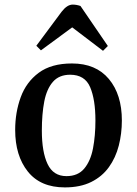

<svg xmlns="http://www.w3.org/2000/svg" viewBox="-20 -801 596 835"><path d="M262 14Q156 14 101 -55Q46 -124 46 -236Q46 -312 70 -378Q94 -444 148.5 -484.5Q203 -525 293 -525Q397 -525 453.5 -457.5Q510 -390 510 -277Q510 -220 496.5 -167.5Q483 -115 453.5 -74Q424 -33 376.5 -9.5Q329 14 262 14ZM269 -35Q319 -35 346.5 -68Q374 -101 384.5 -156Q395 -211 395 -277Q395 -368 372 -422Q349 -476 285 -476Q237 -476 210 -445Q183 -414 172.5 -359.5Q162 -305 162 -233Q162 -140 187 -87.5Q212 -35 269 -35ZM449 -601 428 -580 294 -682 158 -582 138 -602 248 -750Q272 -781 296 -781Q313 -781 330 -775Z"/></svg>

Font: Literata 36pt Medium
Style: Italic
Weight: 500
Italic angle: -2°
Designer: Latin by Veronika Burian and Jose Scaglione. Greek by Irene Vlachou. Cyrillic by Vera Evstafieva
Foundry: TypeTogether
Version: Version 3.002